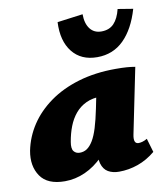

<svg xmlns="http://www.w3.org/2000/svg" viewBox="-80 -759 722 835"><g transform="rotate(-10 281.0 -341.0)"><path d="M140 10Q63 10 32 -35.5Q1 -81 13 -147Q25 -207 59 -258.5Q93 -310 148 -349.5Q203 -389 277 -411Q351 -433 441 -433Q471 -433 490.5 -431.5Q510 -430 527 -427L468 -138Q460 -98 484 -98Q491 -98 500.5 -100.5Q510 -103 522 -110L540 -49Q504 -19 463 -4.5Q422 10 379 10Q351 10 331 -1.5Q311 -13 303 -40.5Q295 -68 304 -117L331 -249L417 -277Q402 -210 374.5 -157Q347 -104 310 -66.5Q273 -29 229.5 -9.5Q186 10 140 10ZM225 -101Q243 -101 257 -110.5Q271 -120 283.5 -140.5Q296 -161 306.5 -195Q317 -229 327 -278L347 -377L405 -320Q393 -324 382 -325Q371 -326 359 -326Q320 -326 291.5 -312.5Q263 -299 243.5 -275.5Q224 -252 212 -221Q200 -190 194 -154Q189 -125 198.5 -113Q208 -101 225 -101ZM372 -497Q301 -497 262.5 -545.5Q224 -594 228 -677L341 -692Q341 -651 359 -627.5Q377 -604 409 -604Q444 -604 464.5 -625.5Q485 -647 495 -688L562 -677Q537 -591 489.5 -544Q442 -497 372 -497Z"/></g></svg>

Font: Ysabeau Black
Style: Italic
Weight: 900
Italic angle: -12°
Version: Version 2.000;gftools[0.9.27.dev2+g8671c4b]